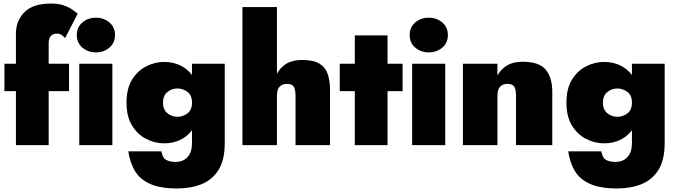

<svg xmlns="http://www.w3.org/2000/svg" viewBox="-20 -820 3826 1085"><path d="M5 -460H70V-630Q70 -704 119 -752Q168 -800 268 -800Q310 -800 339 -790Q368 -780 387.5 -766.5Q407 -753 419 -743L348 -605Q338 -616 327.5 -623Q317 -630 303 -630Q255 -630 255 -575V-460H370V-305H255V0H70V-305H5Z M414 -622Q414 -666 445.5 -693Q477 -720 522 -720Q567 -720 598.5 -693Q630 -666 630 -622Q630 -578 598.5 -551Q567 -524 522 -524Q477 -524 445.5 -551Q414 -578 414 -622ZM428 -460H615V0H428Z M705 35H892Q898 73 919.5 84Q941 95 971 95Q1016 95 1040.5 67Q1065 39 1065 -10V-84Q1037 -47 996.5 -28.5Q956 -10 908 -10Q856 -10 807 -34.5Q758 -59 726.5 -110Q695 -161 695 -240Q695 -320 726.5 -370.5Q758 -421 807 -445.5Q856 -470 908 -470Q956 -470 996.5 -451.5Q1037 -433 1065 -396V-460H1250V-10Q1250 84 1215 140Q1180 196 1119.5 220.5Q1059 245 981 245Q884 245 826.5 218.5Q769 192 741.5 144.5Q714 97 705 35ZM901 -240Q901 -202 925 -181Q949 -160 983 -160Q1013 -160 1039 -179Q1065 -198 1065 -240Q1065 -282 1039 -301Q1013 -320 983 -320Q949 -320 925 -299Q901 -278 901 -240Z M1650 -280Q1650 -311 1641 -328.5Q1632 -346 1602 -346Q1576 -346 1560.5 -330.5Q1545 -315 1545 -280V0H1350V-780H1545V-403Q1564 -439 1598.5 -460Q1633 -481 1687 -481Q1750 -481 1784 -461Q1818 -441 1831.5 -403Q1845 -365 1845 -310V0H1650Z M1900 -460H1985V-620H2170V-460H2255V-305H2170V0H1985V-305H1900Z M2295 -622Q2295 -666 2326.5 -693Q2358 -720 2403 -720Q2448 -720 2479.5 -693Q2511 -666 2511 -622Q2511 -578 2479.5 -551Q2448 -524 2403 -524Q2358 -524 2326.5 -551Q2295 -578 2295 -622ZM2309 -460H2496V0H2309Z M2896 -280Q2896 -311 2887 -328.5Q2878 -346 2848 -346Q2822 -346 2806.5 -330.5Q2791 -315 2791 -280V0H2596V-460H2791V-393Q2810 -428 2844.5 -449.5Q2879 -471 2933 -471Q3027 -471 3064 -426.5Q3101 -382 3101 -300V0H2896Z M3191 35H3378Q3384 73 3405.5 84Q3427 95 3457 95Q3502 95 3526.5 67Q3551 39 3551 -10V-84Q3523 -47 3482.5 -28.5Q3442 -10 3394 -10Q3342 -10 3293 -34.5Q3244 -59 3212.5 -110Q3181 -161 3181 -240Q3181 -320 3212.5 -370.5Q3244 -421 3293 -445.5Q3342 -470 3394 -470Q3442 -470 3482.5 -451.5Q3523 -433 3551 -396V-460H3736V-10Q3736 84 3701 140Q3666 196 3605.5 220.5Q3545 245 3467 245Q3370 245 3312.5 218.5Q3255 192 3227.5 144.5Q3200 97 3191 35ZM3387 -240Q3387 -202 3411 -181Q3435 -160 3469 -160Q3499 -160 3525 -179Q3551 -198 3551 -240Q3551 -282 3525 -301Q3499 -320 3469 -320Q3435 -320 3411 -299Q3387 -278 3387 -240Z"/></svg>

Font: Jost* Black
Style: Regular
Weight: 900
Version: Version 3.7